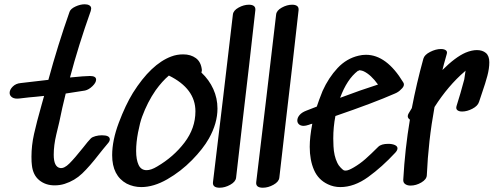

<svg xmlns="http://www.w3.org/2000/svg" viewBox="-20 -906 2306 897"><path d="M456 -274Q493 -274 493 -255Q493 -246 483 -235Q471 -221 461 -208.5Q451 -196 443 -186Q399 -129 364 -95.5Q329 -62 282 -47Q260 -40 235 -40Q193 -40 163.5 -64Q134 -88 129 -134Q127 -147 127 -174Q127 -226 139 -280Q151 -334 174 -415L186 -458L148 -454Q120 -452 72 -446Q49 -443 37 -451Q25 -459 25 -472Q25 -487 39.5 -501.5Q54 -516 77 -518L206 -533Q250 -695 305 -851Q310 -865 332.5 -875.5Q355 -886 376 -886Q389 -886 397.5 -881Q406 -876 406 -866Q406 -863 404 -855Q346 -692 307 -544Q377 -551 400 -551Q429 -551 429 -534Q429 -520 412 -503.5Q395 -487 377 -483Q317 -473 287 -469Q270 -401 257 -336Q255 -328 243 -277.5Q231 -227 231 -183Q231 -126 261 -121Q280 -118 304.5 -142.5Q329 -167 368 -216Q392 -247 404 -259Q411 -266 426 -270Q441 -274 456 -274Z M769 -553Q738 -527 707 -484Q669 -429 644 -361Q634 -334 625 -287.5Q616 -241 616 -201Q616 -160 627.5 -135.5Q639 -111 665 -111Q686 -111 714 -128Q791 -173 842 -240Q893 -307 893 -386Q893 -492 769 -553ZM996 -399Q996 -330 956 -259Q929 -211 877 -158Q825 -105 761.5 -68.5Q698 -32 640 -32Q604 -32 572 -48Q504 -85 504 -181Q504 -250 535 -332.5Q566 -415 601 -472Q686 -607 780 -642Q806 -652 836 -652Q871 -652 895 -634.5Q919 -617 923 -580V-576Q923 -573 921 -567Q957 -533 976.5 -490Q996 -447 996 -399Z M1143 -884Q1158 -884 1166 -878Q1174 -872 1173 -859Q1144 -598 1113 -337L1083 -76Q1081 -57 1056 -43Q1031 -29 1006 -29Q972 -29 975 -55L1022 -447Q1054 -723 1068 -838Q1070 -857 1094.5 -870.5Q1119 -884 1143 -884Z M1345 -884Q1360 -884 1368 -878Q1376 -872 1375 -859Q1346 -598 1315 -337L1285 -76Q1283 -57 1258 -43Q1233 -29 1208 -29Q1174 -29 1177 -55L1224 -447Q1256 -723 1270 -838Q1272 -857 1296.5 -870.5Q1321 -884 1345 -884Z M1569 -449Q1667 -486 1746 -511Q1713 -557 1679 -573Q1672 -576 1665.5 -577Q1659 -578 1658 -578Q1659 -577 1656.5 -576Q1654 -575 1652 -575Q1601 -536 1569 -449ZM1690 -650Q1786 -650 1864 -521Q1867 -517 1867 -511Q1867 -500 1853 -488Q1842 -476 1825 -469Q1725 -425 1547 -364Q1537 -313 1537 -259Q1537 -234 1538 -223Q1540 -178 1556 -145Q1561 -134 1570.5 -124Q1580 -114 1585 -111Q1588 -109 1595 -109Q1602 -109 1611.5 -113Q1621 -117 1633 -124Q1662 -141 1687 -163Q1712 -185 1747 -220Q1761 -234 1794 -234Q1812 -234 1824.5 -228.5Q1837 -223 1837 -213Q1837 -204 1827 -193Q1765 -126 1700 -79Q1635 -32 1570 -32Q1539 -32 1512 -45Q1467 -66 1447 -112Q1427 -158 1427 -220Q1427 -266 1439 -328L1431 -326L1423 -323Q1408 -318 1399 -318Q1385 -318 1377 -325Q1369 -332 1369 -343Q1369 -356 1379.5 -368.5Q1390 -381 1411 -389L1460 -408Q1469 -436 1487 -481Q1515 -543 1557 -588Q1599 -633 1656 -646Q1672 -650 1690 -650Z M2208 -672Q2234 -672 2250 -658.5Q2266 -645 2266 -615Q2266 -586 2257 -552Q2248 -518 2232 -472L2218 -430Q2212 -411 2187 -398Q2162 -385 2139 -385Q2124 -385 2116.5 -391.5Q2109 -398 2113 -411Q2131 -467 2149 -535Q2153 -566 2155 -576L2151 -572Q2074 -506 2010 -406Q1981 -247 1974 -87Q1973 -68 1948.5 -53.5Q1924 -39 1898 -39Q1883 -39 1873 -46Q1863 -53 1864 -67Q1872 -211 1895 -347Q1885 -354 1885 -363Q1885 -369 1889 -376L1904 -401Q1926 -516 1958 -632Q1963 -650 1989.5 -663.5Q2016 -677 2040 -677Q2055 -677 2063 -671Q2071 -665 2067 -653Q2051 -597 2047 -579Q2107 -639 2155 -660Q2184 -672 2208 -672Z"/></svg>

Font: Sedgwick Ave
Style: Regular
Weight: 400
Designer: Kevin Burke, Pedro Vergani
Foundry: Google, Inc.
Version: Version 1.000